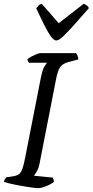

<svg xmlns="http://www.w3.org/2000/svg" viewBox="-29 -981 483 1001"><path d="M167 0Q160 0 142.5 -2.5Q125 -5 102.5 -8.5Q80 -12 57 -16.5Q34 -21 16.5 -25.5Q-1 -30 -9 -33Q-7 -41 -3 -47.5Q1 -54 5 -57L34 -61Q57 -64 69 -72.5Q81 -81 88 -101.5Q95 -122 102 -158L184 -576Q193 -620 203.5 -636Q214 -652 216 -654H122Q120 -657 117.5 -661Q115 -665 114 -672Q121 -679 134.5 -686Q148 -693 161.5 -698.5Q175 -704 180 -704H367Q371 -700 375 -691Q379 -682 379 -671L330 -658Q297 -650 284.5 -631Q272 -612 264 -572L178 -132Q174 -108 164.5 -90.5Q155 -73 148 -65L246 -55Q248 -52 250 -45Q252 -38 252 -33Q236 -20 211 -10Q186 0 167 0ZM264 -770Q252 -770 236.5 -791Q221 -812 202 -850Q183 -888 160 -938Q166 -945 171.5 -951.5Q177 -958 189 -961L277 -860L407 -961Q419 -957 426 -951Q433 -945 434 -938Q390 -888 356.5 -850.5Q323 -813 300.5 -791.5Q278 -770 264 -770Z"/></svg>

Font: Texturina Medium 12pt
Style: Italic
Weight: 400
Italic angle: -11°
Version: Version 1.002